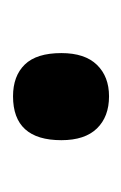

<svg xmlns="http://www.w3.org/2000/svg" viewBox="35 -218 191 302"><g transform="rotate(-90 131.0 -66.5)"><path d="M62 -66Q62 -142 131 -142Q163 -142 181 -123.5Q199 -105 199 -66Q199 -29 180.5 -10Q162 9 131 9Q99 9 80.5 -10Q62 -29 62 -66Z"/></g></svg>

Font: Noto Sans Sinhala ExtraCondensed SemiBold
Style: Regular
Weight: 600
Width: 2
Designer: Jelle Bosma - Monotype Design Team
Foundry: Monotype Imaging Inc.
Version: Version 2.006; ttfautohint (v1.8.4.7-5d5b)